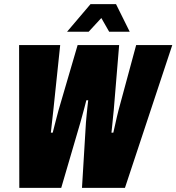

<svg xmlns="http://www.w3.org/2000/svg" viewBox="-20 -905 850 925"><path d="M73 0 72 -688H270L237 -374Q236 -366 234 -347.5Q232 -329 229.5 -307Q227 -285 225 -266H234Q239 -285 244.5 -307Q250 -329 255 -347.5Q260 -366 262 -374L354 -688H554L528 -374Q527 -364 525 -345Q523 -326 521 -304.5Q519 -283 517 -266H526Q530 -283 534.5 -303.5Q539 -324 543.5 -343.5Q548 -363 551 -374L636 -688H810L582 0H375L394 -314Q395 -328 397 -347.5Q399 -367 401 -387Q403 -407 405 -422H396Q392 -405 386 -383.5Q380 -362 375 -343Q370 -324 367 -314L275 0ZM303 -752 416 -885H539L605 -752H506L454 -843H491L407 -752Z"/></svg>

Font: Archivo ExtraCondensed Black
Style: Italic
Weight: 900
Width: 2
Italic angle: -10°
Designer: Hector Gatti
Foundry: Omnibus-Type
Version: Version 2.001